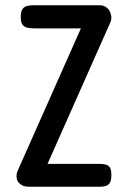

<svg xmlns="http://www.w3.org/2000/svg" viewBox="-20 -701 489 731"><path d="M89 10Q70 10 56.5 -0.5Q43 -11 43 -30Q43 -38 45 -44.5Q47 -51 50 -57L288 -593H108Q94 -593 82.5 -596Q71 -599 65 -608Q59 -617 59 -635Q59 -655 64.5 -664.5Q70 -674 80.5 -677.5Q91 -681 105 -681H360Q376 -681 387.5 -671Q399 -661 402 -646Q405 -637 403.5 -627.5Q402 -618 398 -611L161 -77H360Q374 -77 384 -74Q394 -71 399 -62Q404 -53 404 -34Q404 -15 398.5 -5.5Q393 4 383 7Q373 10 358 10Z"/></svg>

Font: Fredoka Condensed
Style: Regular
Weight: 400
Width: 3
Designer: Ben Nathan
Foundry: Milena B. Brandão, Ben Nathan
Version: Version 2.001